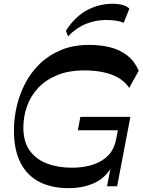

<svg xmlns="http://www.w3.org/2000/svg" viewBox="-20 -976 747 1006"><path d="M338.4 9.8Q250.4 9.8 186.4 -22.9Q122.4 -55.6 87.7 -122.8Q53 -190.1 53 -292.9Q53 -356.2 68 -420.1Q83 -484 113.3 -541.5Q143.6 -599 190.8 -643.9Q238 -688.9 301.9 -714.8Q365.9 -740.8 447.2 -740.8Q508.2 -740.8 558.6 -727.8Q608.9 -714.9 646.9 -685.4Q684.9 -655.9 706.9 -605.3L657.1 -515.7Q634.1 -549.2 599.2 -569Q564.2 -588.8 519.9 -597.9Q475.7 -607.1 423.3 -607.1Q339.7 -607.1 279.2 -582.1Q218.7 -557.1 179.4 -514.7Q140.2 -472.3 121.3 -418.8Q102.4 -365.3 102.4 -307.9Q102.4 -232.4 136.3 -186.2Q170.2 -139.9 227.7 -118.6Q285.1 -97.3 355.9 -97.3Q452.6 -97.3 513.6 -134.8Q574.7 -172.3 588.2 -245.1L606.2 -335.8L627.1 -293.6H388.1L401 -363.6H663.2L593.7 0H540.7L568.4 -141.6L572.8 -116.8Q542 -51.2 481.4 -20.7Q420.9 9.8 338.4 9.8ZM336.7 -785.7 325.2 -814.9Q373.9 -890 436.7 -923.1Q499.5 -956.2 569.2 -956.2Q601.7 -956.2 623.7 -949.6Q645.6 -943.1 658.1 -930.7L627.9 -856.4Q612.7 -864 588.4 -867.6Q564.1 -871.2 534.1 -871.2Q481.4 -871.2 430.3 -850.8Q379.2 -830.3 336.7 -785.7Z"/></svg>

Font: Savate ExtraLight
Style: Italic
Weight: 200
Italic angle: -11°
Designer: Max Esnée
Foundry: Plomb Type
Version: Version 2.000